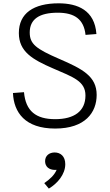

<svg xmlns="http://www.w3.org/2000/svg" viewBox="-20 -762 660 1156"><path d="M495 -552 560.5 -557C550.5 -700.5 447 -742 333 -742C182 -742 93.5 -682 93.5 -563C93.5 -450.5 176.5 -403.5 298.5 -350.5C421 -297.5 494.5 -273.5 494.5 -187C494.5 -93 427.5 -44.5 312 -44.5C196.5 -44.5 134.5 -93 124.5 -207L58 -202C63 -85.5 130.5 12 312 12C493.5 12 562 -85.5 562 -190.5C562 -303 476.5 -347 336.5 -407.5C197 -468 159 -497 159 -566.5C159 -646.5 216.5 -685.5 327.5 -685.5C428.5 -685.5 485 -646.5 495 -552ZM311 261C314 261 317.5 261 321 260.5C307 293 280 317.5 246.5 340.5L274 373.5C325.5 343 373 288 373 226.5C373 178 343.5 156 309 156C277.5 156 251.5 174.5 251.5 208.5C251.5 241 275 261 311 261Z"/></svg>

Font: Monaspace Neon ExtraLight
Style: Regular
Weight: 200
Designer: Riley Cran & the Lettermatic Team
Foundry: Lettermatic
Version: Version 1.200 (Monaspace Neon)